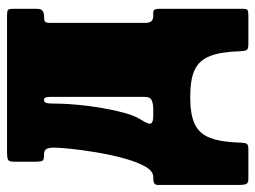

<svg xmlns="http://www.w3.org/2000/svg" viewBox="-110 -450 725 545"><g transform="rotate(-90 252.5 -177.5)"><path d="M460 -397V-127Q460 -105 479 -105H489Q496 -105 498 -100.5Q500 -96 500 -89V149.5Q500 160.5 496.2 162.8Q492.5 165 481 165H399Q385 165 382.5 159.2Q380 153.5 379.5 141.5Q378 87 366 56.2Q354 25.5 327 12.8Q300 0 252.5 0H247.5Q199.5 0 172.2 13Q145 26 133.2 57.5Q121.5 89 120 144.5Q119.5 156 116.8 160.5Q114 165 101 165H17Q4.5 165 2.2 157.8Q0 150.5 0 139.5V-91Q0 -99 4.5 -102Q9 -105 23 -105Q40 -105 53.2 -129.5Q66.5 -154 76.5 -191.5Q86.5 -229 93 -269Q99.5 -309 102.8 -341Q106 -373 106 -385.5Q106 -402.5 101.5 -408.8Q97 -415 87.5 -415H83.5Q71.5 -415 68.8 -419.5Q66 -424 66 -440V-500Q66 -514.5 71.8 -517.2Q77.5 -520 91 -520H482Q493.5 -520 496.8 -517.2Q500 -514.5 500 -503V-436Q500 -423 494.2 -419Q488.5 -415 479 -415Q467 -415 463.5 -412.2Q460 -409.5 460 -397ZM241 -415Q236 -415 233.5 -410.2Q231 -405.5 231 -389Q231 -344.5 224.8 -294.2Q218.5 -244 208.5 -202.2Q198.5 -160.5 186.5 -142Q170.5 -117 174.8 -111Q179 -105 195.5 -105H216Q229 -105 239.5 -109Q250 -113 250 -130V-398Q250 -415 242.5 -415Z"/></g></svg>

Font: Besley* Condensed Fatface
Style: Regular
Weight: 900
Width: 3
Designer: Owen Earl
Foundry: indestructible type*
Version: Version 3.000; ttfautohint (v1.8.3)